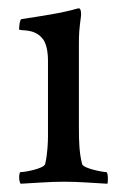

<svg xmlns="http://www.w3.org/2000/svg" viewBox="-20 -444 298 467"><path d="M171.9 -131.8V-333C171.9 -366.2 172.9 -372.1 176.8 -403.3C177.7 -408.2 177.7 -423.8 171.9 -423.8C170.9 -423.8 168 -422.9 167 -422.9C130.9 -412.1 76.2 -404.3 32.2 -397.5C27.3 -396.5 26.4 -374 26.4 -373C26.4 -367.2 61.5 -377 83 -350.6C95.7 -336.9 96.7 -305.7 96.7 -297.9V-113.3C96.7 -99.6 95.7 -69.3 89.8 -44.9C86.9 -34.2 42 -25.4 30.3 -25.4C25.4 -25.4 25.4 -2 30.3 2.9C70.3 1 96.7 -2 136.7 -2C173.8 -2 202.1 1 241.2 2.9C243.2 -2.9 243.2 -25.4 238.3 -25.4C230.5 -25.4 182.6 -34.2 179.7 -44.9C172.9 -71.3 171.9 -99.6 171.9 -131.8Z"/></svg>

Font: Crimson
Style: Roman
Weight: 400
Version: Version 0.2